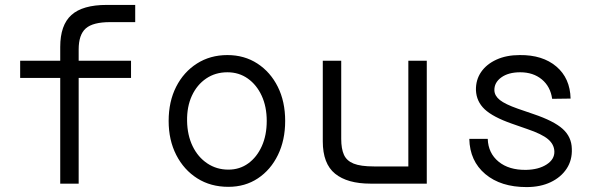

<svg xmlns="http://www.w3.org/2000/svg" viewBox="-20 -747 2440 781"><path d="M530 -727V-657H428Q358 -657 329 -631.5Q300 -606 300 -546V-500H513V-430H300V0H225V-430H62V-500H225V-556Q225 -645 270.5 -686Q316 -727 414 -727Z M666 -255Q666 -334 696.5 -394Q727 -454 781 -488.5Q835 -523 905 -523Q974 -523 1027 -488.5Q1080 -454 1110 -394Q1140 -334 1140 -255Q1140 -177 1110.5 -116.5Q1081 -56 1029 -21.5Q977 13 909 13Q837 13 782.5 -21.5Q728 -56 697 -116.5Q666 -177 666 -255ZM909 -57Q955 -57 990 -82.5Q1025 -108 1045 -152.5Q1065 -197 1065 -255Q1065 -313 1044.5 -357.5Q1024 -402 988 -427.5Q952 -453 905 -453Q856 -453 818.5 -427.5Q781 -402 760.5 -357.5Q740 -313 741 -255Q742 -197 763.5 -152.5Q785 -108 823 -82.5Q861 -57 909 -57Z M1641 -70V-500H1716V0H1487Q1393 0 1343 -40.5Q1293 -81 1293 -172V-500H1368V-182Q1368 -142 1379 -117.5Q1390 -93 1418.5 -81.5Q1447 -70 1501 -70Z M2122 14Q2017 14 1954 -39Q1891 -92 1889 -182H1964Q1966 -124 2008 -89.5Q2050 -55 2120 -56Q2171 -57 2203.5 -78Q2236 -99 2235 -131Q2234 -160 2209 -181Q2184 -202 2125 -222L2062 -244Q1985 -271 1951.5 -302.5Q1918 -334 1916 -380Q1915 -422 1937 -454Q1959 -486 1999.5 -504.5Q2040 -523 2094 -523Q2187 -524 2243 -476.5Q2299 -429 2301 -346L2226 -345Q2219 -395 2184 -424Q2149 -453 2096 -453Q2048 -453 2019 -432Q1990 -411 1991 -379Q1992 -357 2013.5 -340Q2035 -323 2086 -305L2150 -283Q2233 -255 2269 -222.5Q2305 -190 2306 -142Q2308 -96 2285 -61Q2262 -26 2220 -6Q2178 14 2122 14Z"/></svg>

Font: Orbit
Style: Regular
Weight: 400
Designer: Sooun Cho
Foundry: JAMO
Version: Version 1.000; ttfautohint (v1.8.4.7-5d5b);gftools[0.9.29]